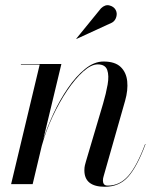

<svg xmlns="http://www.w3.org/2000/svg" viewBox="-20 -705 614 735"><path d="M409 -618.5 273 -556 272 -557 366.5 -673Q382.5 -688.5 399 -684.2Q415.5 -680 422.5 -667.5Q429.5 -655 425.2 -640.2Q421 -625.5 409 -618.5ZM132 -458H60V-460H215L146 -172.5Q161 -219 185 -270.8Q209 -322.5 240 -367.8Q271 -413 305.8 -441.2Q340.5 -469.5 376.5 -469.5Q420 -469.5 441.8 -448.8Q463.5 -428 467 -394Q470.5 -360 459 -319.5L377 -31.5Q374 -22.5 374 -13.5Q374 -5.5 378 0Q382 5.5 393 5.5Q438 5.5 470.8 -31.5Q503.5 -68.5 535.5 -153.5L537 -153Q505 -67 470.8 -28.5Q436.5 10 381.5 10Q303 10 303 -53Q303 -64 305 -72.2Q307 -80.5 309 -87L374.5 -308Q386 -347 392 -381.2Q398 -415.5 390.5 -437Q383 -458.5 354 -458.5Q329 -458.5 298.5 -431.2Q268 -404 237.5 -358.8Q207 -313.5 181.2 -258.2Q155.5 -203 140 -147L105 0H22.5Z"/></svg>

Font: Bodoni* 96pt
Style: Italic
Weight: 400
Italic angle: -13°
Version: Version 2.3